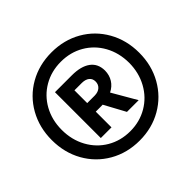

<svg xmlns="http://www.w3.org/2000/svg" viewBox="-173 -926 1131 1131"><g transform="rotate(-45 392.0 -360.5)"><path d="M237.3 -546.9H377.9Q453.1 -546.9 494.4 -516.8Q535.6 -486.8 536.1 -428.7Q535.6 -390.6 517.3 -361.6Q499 -332.5 465.3 -315.9L552.7 -165H455.1L383.8 -296.4Q379.4 -295.9 371.1 -295.9H326.2V-165H237.3ZM24.4 -360.4Q24.4 -464.8 71.5 -548.8Q118.7 -632.8 201.9 -680.2Q285.2 -727.5 388.7 -727.5Q492.2 -727.5 575.2 -680.2Q658.2 -632.8 705.6 -548.8Q752.9 -464.8 752.9 -360.4Q752.9 -255.9 705.6 -171.9Q658.2 -87.9 575.2 -40Q492.2 7.8 388.7 7.8Q285.2 7.8 201.9 -40Q118.7 -87.9 71.5 -171.9Q24.4 -255.9 24.4 -360.4ZM668.9 -360.4Q668.5 -443.4 632.1 -509.3Q595.7 -575.2 532 -612.3Q468.3 -649.4 388.7 -649.4Q309.1 -649.4 245.1 -612.3Q181.2 -575.2 144.8 -509.5Q108.4 -443.8 108.4 -361.3Q108.4 -278.8 144.8 -212.2Q181.2 -145.5 245.1 -107.9Q309.1 -70.3 388.7 -70.3Q467.8 -70.3 531.7 -107.9Q595.7 -145.5 632.1 -211.9Q668.5 -278.3 668.9 -360.4ZM388.7 -367.2Q418 -367.7 434.6 -382.8Q451.2 -397.9 451.2 -421.9Q451.2 -446.3 434.6 -459.7Q418 -473.1 388.7 -473.6H326.2V-367.2Z"/></g></svg>

Font: Reddit Sans Fudge
Style: Bold
Weight: 700
Designer: Stephen Hutchings
Foundry: Reddit
Version: Version 1.013